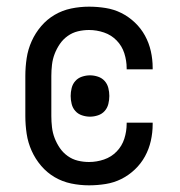

<svg xmlns="http://www.w3.org/2000/svg" viewBox="-20 -548 540 576"><path d="M247 8Q220 8 193.5 2.5Q167 -3 144 -16.5Q121 -30 103.5 -50.5Q86 -71 75 -95.5Q64 -120 60 -146.5Q56 -173 56 -200V-320Q56 -347 60 -373.5Q64 -400 75 -424.5Q86 -449 103.5 -469.5Q121 -490 144 -503.5Q167 -517 193.5 -522.5Q220 -528 247 -528Q272 -528 297 -524Q322 -520 344 -509Q366 -498 384.5 -480.5Q403 -463 415 -441Q427 -419 432.5 -394.5Q438 -370 438 -345V-340H360V-343Q360 -366 353 -388Q346 -410 330 -426.5Q314 -443 292 -450.5Q270 -458 247 -458Q230 -458 213.5 -454Q197 -450 183 -440Q169 -430 159.5 -416Q150 -402 144 -386.5Q138 -371 136 -354Q134 -337 134 -320V-200Q134 -183 136 -166Q138 -149 144 -133.5Q150 -118 159.5 -104Q169 -90 183 -80Q197 -70 213.5 -66Q230 -62 247 -62Q270 -62 292 -69.5Q314 -77 330 -93.5Q346 -110 353 -132Q360 -154 360 -177V-180H438V-175Q438 -150 432.5 -125.5Q427 -101 415 -79Q403 -57 384.5 -39.5Q366 -22 344 -11Q322 0 297 4Q272 8 247 8ZM250 -198Q238 -198 226 -202Q214 -206 206 -215Q198 -224 195 -236Q192 -248 192 -260Q192 -272 195 -284Q198 -296 206 -305Q214 -314 226 -318Q238 -322 250 -322Q262 -322 274 -318Q286 -314 294 -305Q302 -296 305 -284Q308 -272 308 -260Q308 -248 305 -236Q302 -224 294 -215Q286 -206 274 -202Q262 -198 250 -198Z"/></svg>

Font: Huly
Style: Regular
Weight: 400
Designer: Belleve Invis
Foundry: Belleve Invis
Version: Version 33.2.5; ttfautohint (v1.8.4)